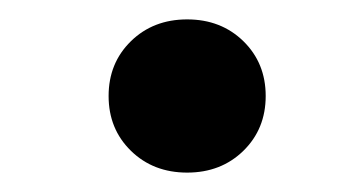

<svg xmlns="http://www.w3.org/2000/svg" viewBox="-20 -438 373 198"><path d="M92 -339Q92 -373 115 -395.5Q138 -418 173 -418Q208 -418 231 -395.5Q254 -373 254 -339Q254 -305 231 -282.5Q208 -260 173 -260Q138 -260 115 -282.5Q92 -305 92 -339Z"/></svg>

Font: LINE Seed Sans TH
Style: Bold
Weight: 700
Designer: Dalton Maag Ltd | Thai characters by Cadson Demak Co.,Ltd.
Foundry: Dalton Maag Ltd
Version: Version 1.002